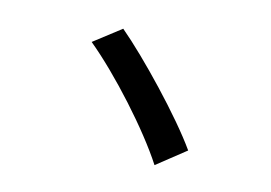

<svg xmlns="http://www.w3.org/2000/svg" viewBox="-75 -751 1151 815"><g transform="rotate(15 500.0 -343.5)"><path d="M376 -606 261 -517C392 -409 569 -213 654 -81L776 -178C689 -302 489 -511 376 -606Z"/></g></svg>

Font: Noto Sans HK
Style: Bold
Weight: 700
Designer: Ryoko NISHIZUKA 西塚涼子 (kana, bopomofo & ideographs); Paul D. Hunt (Latin, Greek & Cyrillic); Sandoll Communications 산돌커뮤니
Foundry: Adobe
Version: Version 2.002;hotconv 1.0.116;makeotfexe 2.5.65601